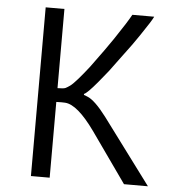

<svg xmlns="http://www.w3.org/2000/svg" viewBox="-53 -797 772 847"><g transform="rotate(5 333.0 -374.0)"><path d="M221.2 -335.9 198.2 -335.4V0H115.2V-747.1H198.2V-396.5Q225.6 -396.5 233.9 -400.6Q242.2 -404.8 253.4 -412.8Q264.6 -420.9 286.6 -446Q308.6 -471.2 333.5 -503.4Q399.4 -592.8 427.2 -634.3L472.7 -703.6Q490.2 -731.4 499 -747.6H595.7Q591.3 -737.8 578.6 -717.8Q536.1 -652.3 510.7 -617.2L417 -490.7L374.5 -438.5Q331.1 -386.7 316.9 -381.3V-377L332 -371.1Q365.7 -358.4 418.5 -288.6L633.3 0H527.3L370.6 -221.7Q292 -332 237.3 -335.4Q229.5 -335.9 221.2 -335.9Z"/></g></svg>

Font: Armata
Style: Regular
Weight: 400
Designer: Viktoriya Grabowska
Foundry: Viktoriya Grabowska
Version: Version 1.002